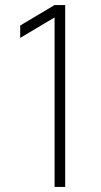

<svg xmlns="http://www.w3.org/2000/svg" viewBox="-20 -740 398 760"><path d="M196 0V-671L60 -590V-639L196 -720H238V0Z"/></svg>

Font: Manrope
Style: Regular
Weight: 400
Designer: Mikhail Sharanda
Foundry: Mikhail Sharanda
Version: Version 4.503